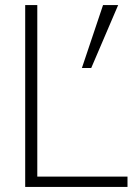

<svg xmlns="http://www.w3.org/2000/svg" viewBox="-20 -742 535 762"><path d="M486 0V-41H128V-722H80V0ZM449 -722H389L305 -472H342Z"/></svg>

Font: Perun ExtraLight
Style: Regular
Weight: 200
Foundry: Copyright (c) Stefan Peev, Context Ltd, 2016
Version: Version 1.089